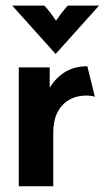

<svg xmlns="http://www.w3.org/2000/svg" viewBox="-20 -653 367 673"><path d="M45.8 0V-416.7H154.2V-345.1Q175.7 -381.2 208.7 -401Q241.7 -420.8 286.1 -420.8L312.5 -313.9Q305.6 -316 297.9 -317Q290.3 -318.1 282.6 -318.1Q247.9 -318.1 221.9 -302.8Q195.8 -287.5 181.2 -258.7Q166.7 -229.9 166.7 -188.2V0ZM174.3 -464.6 22.9 -633.3H135.4Q147.2 -620.8 156.6 -608.3Q166 -595.8 176.4 -580.6Q186.8 -595.8 196.5 -608.3Q206.2 -620.8 217.4 -633.3H327.1L175.7 -464.6Z"/></svg>

Font: Afacad Flux
Style: Regular
Weight: 400
Designer: Kristian Moeller
Foundry: Dicotype
Version: Version 1.100